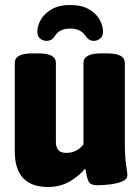

<svg xmlns="http://www.w3.org/2000/svg" viewBox="-20 -738 560 766"><path d="M172 8Q39 8 39 -134V-487Q39 -525 108 -525H134Q203 -525 203 -487V-172Q203 -151 212.5 -139.5Q222 -128 245 -128Q286 -128 313 -162V-487Q313 -525 383 -525H408Q478 -525 478 -487V-173Q478 -127 480.5 -102Q483 -77 485.5 -63.5Q488 -50 488 -39Q488 -22 466 -13.5Q444 -5 416 -2Q388 1 369 1Q342 1 334.5 -12Q327 -25 320 -66Q296 -36 258 -14Q220 8 172 8ZM260 -718Q305 -718 334 -701.5Q363 -685 377 -660.5Q391 -636 391 -612Q391 -593 379.5 -584Q368 -575 354 -575Q334 -575 322 -594Q302 -624 261 -624Q240 -624 225 -617.5Q210 -611 200 -596Q188 -575 166 -575Q151 -575 140 -584Q129 -593 129 -612Q129 -636 143.5 -660.5Q158 -685 187 -701.5Q216 -718 260 -718Z"/></svg>

Font: Asap Semi Condensed ExtraBold
Style: Regular
Weight: 800
Width: 4
Designer: Pablo Cosgaya
Foundry: Omnibus-Type
Version: Version 3.001; ttfautohint (v1.8.4.7-5d5b)